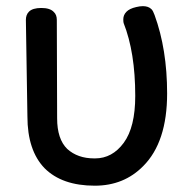

<svg xmlns="http://www.w3.org/2000/svg" viewBox="-20 -544 608 612"><path d="M72.3 -506.8Q84 -518.6 111.8 -518.6Q139.6 -518.6 151.4 -505.9Q161.1 -497.1 161.1 -480.5L162.1 -167Q162.1 -100.6 194.3 -69.3Q227.5 -39.1 280.3 -39.1Q281.2 -39.1 283.2 -39.1Q337.9 -39.1 374.5 -88.9Q411.1 -138.7 411.1 -238.3Q411.1 -377 374 -470.7Q373 -474.6 373 -482.4Q373 -496.1 382.8 -506.3Q392.6 -516.6 414.1 -521.5Q425.8 -524.4 435.5 -524.4Q453.1 -524.4 462.9 -514.6Q467.8 -509.8 472.7 -496.1Q512.7 -386.7 512.7 -246.1Q512.7 -90.8 436.5 -14.6Q375 47.9 282.2 47.9Q177.7 47.9 122.1 -7.8Q67.4 -64.5 67.4 -172.9L62.5 -480.5Q62.5 -497.1 72.3 -506.8Z"/></svg>

Font: TaiwanPearl
Style: Regular
Weight: 400
Version: Version 2.102